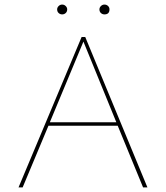

<svg xmlns="http://www.w3.org/2000/svg" viewBox="-20 -820 726 840"><path d="M230 -779Q230 -787 236.5 -793.5Q243 -800 252 -800Q261 -800 267.5 -793.5Q274 -787 274 -779Q274 -769 267.5 -763Q261 -757 252 -757Q243 -757 236.5 -763Q230 -769 230 -779ZM437 -757Q428 -757 421.5 -763Q415 -769 415 -779Q415 -787 421.5 -793.5Q428 -800 437 -800Q446 -800 452.5 -794Q459 -788 459 -779Q459 -757 437 -757ZM606 0 495 -270H192L79 0H61L337 -658H353L625 0ZM198 -285H489L345 -638Z"/></svg>

Font: EauTestSC Thin
Style: Regular
Weight: 250
Designer: Christian Thalmann (Catharsis Fonts)
Version: Version 0.001;PS 000.001;hotconv 1.0.88;makeotf.lib2.5.64775